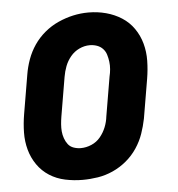

<svg xmlns="http://www.w3.org/2000/svg" viewBox="-45 -583 589 634"><g transform="rotate(-5 250.0 -266.5)"><path d="M204 8Q175 8 146.5 2Q118 -4 94.5 -19Q71 -34 55 -57Q39 -80 31.5 -107.5Q24 -135 24.5 -164.5Q25 -194 30 -224L52 -354Q56 -379 65 -404Q74 -429 89 -451Q104 -473 125 -490.5Q146 -508 170.5 -519Q195 -530 220 -535.5Q245 -541 271 -541Q301 -541 329 -533.5Q357 -526 380.5 -511Q404 -496 420 -473Q436 -450 443.5 -422.5Q451 -395 450.5 -365.5Q450 -336 445 -306L423 -176Q418 -151 409.5 -126.5Q401 -102 386 -79.5Q371 -57 350 -39.5Q329 -22 304.5 -11Q280 0 254.5 4Q229 8 204 8ZM207 -97Q225 -97 242.5 -104.5Q260 -112 272 -126.5Q284 -141 291 -158.5Q298 -176 300 -194L322 -324Q325 -336 326 -348.5Q327 -361 325.5 -373Q324 -385 320.5 -396.5Q317 -408 309 -416.5Q301 -425 289.5 -429Q278 -433 266 -433Q248 -433 231 -425Q214 -417 202 -402.5Q190 -388 183.5 -371Q177 -354 174 -336L152 -206Q150 -194 149 -181.5Q148 -169 149 -157.5Q150 -146 154 -134.5Q158 -123 165 -114Q172 -105 183.5 -101Q195 -97 207 -97Z"/></g></svg>

Font: iosevka_custom_sans_ss08 XBd
Style: Italic
Weight: 800
Italic angle: -10°
Designer: Belleve Invis
Foundry: Belleve Invis
Version: Version 10.3.0; ttfautohint (v1.8.3)